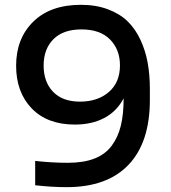

<svg xmlns="http://www.w3.org/2000/svg" viewBox="-20 -771 708 797"><path d="M315.9 -751Q378.4 -751 428 -732.4Q477.5 -713.9 509.8 -682.4Q542 -650.9 563 -605.7Q584 -560.5 593 -510.5Q602.1 -460.4 602.1 -401.9V-356Q602.1 -180.2 513.7 -87.2Q425.3 5.9 256.8 5.9Q194.8 5.9 126 -2V-103Q196.3 -95.2 261.2 -95.2Q326.2 -95.2 371.3 -112.5Q416.5 -129.9 443.1 -165.3Q469.7 -200.7 481.4 -248.5Q493.2 -296.4 493.2 -362.8Q464.8 -308.6 412.8 -281.2Q360.8 -253.9 291 -253.9Q176.3 -253.9 111.6 -321Q46.9 -388.2 46.9 -498Q46.9 -611.3 118.2 -681.2Q189.5 -751 315.9 -751ZM317.9 -648.9Q242.2 -648.9 201.7 -608.2Q161.1 -567.4 161.1 -499Q161.1 -430.7 200.4 -389.9Q239.7 -349.1 312 -349.1Q385.3 -349.1 431.6 -388.9Q478 -428.7 478 -500Q478 -564.9 437 -606.9Q396 -648.9 317.9 -648.9Z"/></svg>

Font: Sora Medium
Style: Regular
Weight: 500
Designer: Jonathan Barnbrook, Julián Moncada
Foundry: Barnbrook Fonts
Version: Version 2.000